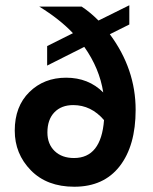

<svg xmlns="http://www.w3.org/2000/svg" viewBox="-20 -699 582 729"><path d="M495 -282Q495 -146 434.5 -68Q374 10 262 10Q158 10 97 -52.5Q36 -115 36 -203Q36 -295 91.5 -349.5Q147 -404 231 -404Q316 -404 372 -348Q358 -439 300 -521L159 -450V-524L257 -573Q207 -626 129 -674H290Q322 -653 354 -621L471 -679V-606L397 -569Q495 -437 495 -282ZM261 -99Q364 -99 375 -243Q326 -300 258 -300Q213 -300 186.5 -272.5Q160 -245 160 -196Q160 -152 187.5 -125.5Q215 -99 261 -99Z"/></svg>

Font: Hind Vadodara SemiBold
Style: Regular
Weight: 600
Designer: Hitesh Malaviya
Foundry: Indian Type Foundry
Version: Version 1.001;PS 1.0;hotconv 1.0.86;makeotf.lib2.5.63406; tt